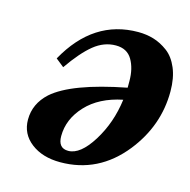

<svg xmlns="http://www.w3.org/2000/svg" viewBox="-82 -583 670 676"><g transform="rotate(15 252.5 -245.0)"><path d="M46 -104Q46 -162 92 -204Q161 -265 356 -303V-327Q356 -373 337.5 -404.5Q319 -436 278 -436Q235 -436 198 -406Q161 -376 118 -314L88 -338Q179 -502 342 -502Q372 -502 398.5 -494Q425 -486 450 -467.5Q475 -449 490 -413.5Q505 -378 505 -329Q505 -204 424 -102Q333 12 194 12Q129 12 87.5 -20Q46 -52 46 -104ZM174 -78Q174 -34 211 -34Q255 -34 298 -103Q341 -172 352 -258Q268 -241 221 -190.5Q174 -140 174 -78Z"/></g></svg>

Font: Lingua Franca
Style: Bold Italic
Weight: 700
Italic angle: -13°
Version: Version 1.19